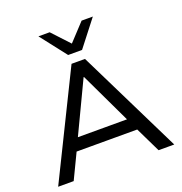

<svg xmlns="http://www.w3.org/2000/svg" viewBox="-161 -1081 1155 1220"><g transform="rotate(-20 416.0 -470.5)"><path d="M24 0 371 -705H462L809 0H703L606 -200L656 -170H175L225 -200L129 0ZM414 -599 239 -231 210 -253H621L592 -231L417 -599ZM370 -765 233 -941H309L417 -825L525 -941H601L464 -765Z"/></g></svg>

Font: Nunito Sans 10pt SemiExpanded Medium
Style: Regular
Weight: 500
Width: 6
Designer: Vernon Adams
Foundry: Vernon Adams
Version: Version 3.101;gftools[0.9.27]